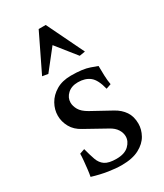

<svg xmlns="http://www.w3.org/2000/svg" viewBox="-183 -791 748 874"><g transform="rotate(-30 191.0 -354.0)"><path d="M193 -460Q255 -460 289.5 -447.5Q324 -435 324 -435Q324 -413 325 -385Q326 -357 330 -336L304 -327Q291 -380 267 -399Q243 -418 205 -418Q171 -418 150.5 -399Q130 -380 130 -354Q130 -336 141 -316.5Q152 -297 182 -280L284 -224Q315 -207 332.5 -181Q350 -155 350 -117Q350 -87 334 -58Q318 -29 282.5 -10Q247 9 190 9Q160 9 121.5 3Q83 -3 40 -16Q43 -31 45.5 -52.5Q48 -74 50 -95.5Q52 -117 52 -131L78 -140Q87 -105 96 -79.5Q105 -54 124.5 -41Q144 -28 184 -28Q227 -28 249 -49Q271 -70 271 -96Q271 -115 259.5 -133Q248 -151 224 -164L116 -224Q82 -242 66 -271Q50 -300 50 -331Q50 -363 66.5 -392.5Q83 -422 115 -441Q147 -460 193 -460ZM172 -717H209L303 -523L273 -518L190 -622L108 -518L78 -523Z"/></g></svg>

Font: Average
Style: Regular
Weight: 400
Designer: Eduardo Tunni
Foundry: Eduardo Rodriguez Tunni
Version: Version 1.003; ttfautohint (v1.8.4.7-5d5b)